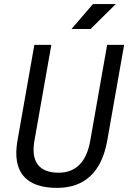

<svg xmlns="http://www.w3.org/2000/svg" viewBox="-20 -914 630 944"><path d="M260.7 9.8C396 9.8 480 -68.4 507.3 -222.7L590.3 -693.4H506.8L423.8 -222.7C405.8 -118.2 353 -64.9 268.1 -64.9C171.9 -64.9 130.9 -119.1 149.4 -222.7L232.4 -693.4H148.9L65.9 -222.7C39.1 -69.8 105.5 9.8 260.7 9.8ZM331.5 -771.5H425.3L549.3 -894H437Z"/></svg>

Font: Cascadia Mono SemiLight
Style: Italic
Weight: 350
Italic angle: -10°
Monospace: yes
Designer: Aaron Bell
Foundry: Saja Typeworks
Version: Version 2404.023